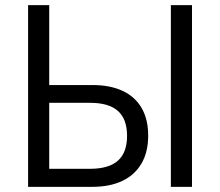

<svg xmlns="http://www.w3.org/2000/svg" viewBox="-20 -725 854 745"><path d="M89 0V-705H171V-395H339Q407 -395 455.5 -372.5Q504 -350 529.5 -306Q555 -262 555 -199Q555 -135 529 -90.5Q503 -46 454.5 -23Q406 0 338 0ZM171 -70H329Q402 -70 437.5 -101.5Q473 -133 473 -198Q473 -263 437.5 -294.5Q402 -326 330 -326H171ZM643 0V-705H725V0Z"/></svg>

Font: Nunito Sans 10pt SemiCondensed
Style: Regular
Weight: 400
Width: 4
Designer: Vernon Adams
Foundry: Vernon Adams
Version: Version 3.101;gftools[0.9.27]